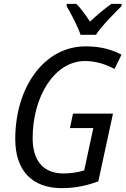

<svg xmlns="http://www.w3.org/2000/svg" viewBox="-20 -964 650 994"><path d="M397 -784H477C503 -826 576 -900 609 -932L610 -944H557C524 -921 485 -889 446 -852C421 -890 396 -924 375 -944H325V-932C347 -895 382 -829 397 -784ZM300 10C371 10 432 -4 489 -25L565 -376H358L342 -301H463L416 -82C388 -73 351 -66 309 -66C199 -66 149 -138 149 -249C149 -464 262 -648 420 -648C478 -648 527 -631 573 -607L609 -681C558 -708 500 -724 423 -724C208 -724 59 -512 59 -244C59 -81 146 10 300 10Z"/></svg>

Font: Noto Sans SemiCondensed
Style: Italic
Weight: 400
Width: 4
Italic angle: -12°
Designer: Monotype Design Team
Foundry: Monotype Imaging Inc.
Version: Version 2.013